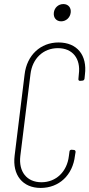

<svg xmlns="http://www.w3.org/2000/svg" viewBox="-20 -917 440 945"><path d="M281 -812C305 -812 325 -830 328 -855C331 -879 316 -897 292 -897C267 -897 248 -879 245 -855C242 -830 257 -812 281 -812ZM180 8C271 8 338 -55 349 -151L352 -169C352 -175 349 -179 343 -179L333 -180C327 -180 322 -177 322 -171L319 -149C310 -72 256 -20 184 -20C112 -20 71 -72 80 -149L130 -552C139 -629 193 -680 265 -680C337 -680 378 -629 368 -552L366 -529C365 -523 368 -519 374 -519L385 -520C391 -520 395 -524 396 -530L398 -550C410 -646 359 -708 268 -708C180 -708 112 -646 101 -550L52 -151C40 -55 92 8 180 8Z"/></svg>

Font: Barlow Condensed Thin
Style: Italic
Weight: 250
Width: 3
Italic angle: -7°
Designer: Jeremy Tribby
Foundry: Tribby Type
Version: Version 1.422;hotconv 1.0.109;makeotfexe 2.5.65596